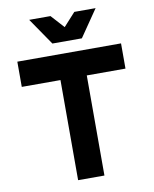

<svg xmlns="http://www.w3.org/2000/svg" viewBox="-108 -1126 967 1207"><g transform="rotate(-10 375.0 -523.0)"><path d="M291 0V-639H44V-800H706V-639H459V0ZM587 -1046 469 -874H281L163 -1046H299L424 -908H326L451 -1046Z"/></g></svg>

Font: Martian Mono SemiExpanded
Style: Bold
Weight: 700
Width: 6
Designer: Roman Shamin
Foundry: Evil Martians
Version: Version 1.000